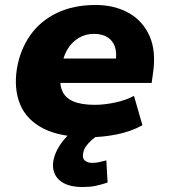

<svg xmlns="http://www.w3.org/2000/svg" viewBox="-20 -540 681 771"><path d="M339 11Q223 11 155 -23.5Q87 -58 61 -120.5Q35 -183 48 -265Q61 -341 101.5 -398.5Q142 -456 208.5 -488Q275 -520 364 -520Q439 -520 496 -488.5Q553 -457 580.5 -395.5Q608 -334 594 -243L589 -207H193L208 -305H455L444 -289Q450 -327 441.5 -352Q433 -377 411.5 -390.5Q390 -404 357 -404Q324 -404 297.5 -388.5Q271 -373 253.5 -346Q236 -319 229 -281L225 -257Q217 -209 228.5 -178.5Q240 -148 273 -133.5Q306 -119 361 -119Q399 -119 443 -128.5Q487 -138 518 -155L552 -37Q504 -11 447.5 0Q391 11 339 11ZM312 211Q248 211 217.5 182.5Q187 154 194 107Q202 62 239 18.5Q276 -25 329 -49L378 0Q362 10 348 22.5Q334 35 325 48Q316 61 314 75Q310 96 321 105Q332 114 350 114Q366 114 378.5 111Q391 108 407 104L412 193Q385 202 363 206.5Q341 211 312 211Z"/></svg>

Font: Nunito Sans 6pt Black
Style: Italic
Weight: 900
Italic angle: -9°
Version: Version 3.101;gftools[0.9.27]